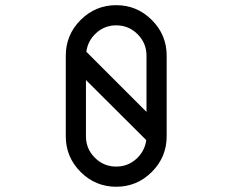

<svg xmlns="http://www.w3.org/2000/svg" viewBox="-20 -712 886 732"><path d="M615.4 -500Q615.4 -192.3 615.4 -192.3Q615.4 -113.1 558.8 -56.5Q502.3 0 423.1 0Q343.8 0 287.3 -56.5Q230.8 -113.1 230.8 -192.3Q230.8 -500 230.8 -500Q230.8 -579.2 287.3 -635.8Q343.8 -692.3 423.1 -692.3Q502.3 -692.3 558.8 -635.8Q615.4 -579.2 615.4 -500ZM423.1 -615.4Q379.2 -615.4 346.9 -586.2Q314.6 -556.9 309.2 -514.6L538.5 -285.4Q538.5 -500 538.5 -500Q538.5 -547.7 504.6 -581.5Q470.8 -615.4 423.1 -615.4ZM307.7 -406.9Q307.7 -406.9 307.7 -192.3Q307.7 -144.6 341.5 -110.8Q375.4 -76.9 423.1 -76.9Q466.9 -76.9 499.2 -105.8Q531.5 -134.6 537.7 -177.7Z"/></svg>

Font: linja laso
Style: Regular
Weight: 700
Version: Version 001.000